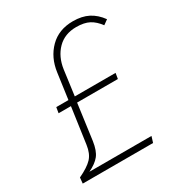

<svg xmlns="http://www.w3.org/2000/svg" viewBox="-162 -781 826 889"><g transform="rotate(-30 250.5 -337.0)"><path d="M500 -603 475 -585Q453 -615 426.5 -629Q400 -643 358 -643Q296 -643 257.5 -604Q219 -565 210 -502L192 -368H410L405 -338H187L161 -147Q154 -99 135 -75Q116 -51 76 -32H408L398 0H22L25 -31Q76 -55 98.5 -79Q121 -103 127 -147L154 -338H88L93 -368H158L177 -505Q187 -579 234.5 -626.5Q282 -674 358 -674Q406 -674 440 -656.5Q474 -639 500 -603Z"/></g></svg>

Font: FiraGO UltraLight
Style: Italic
Weight: 200
Italic angle: -8°
Designer: bBox Type GmbH
Foundry: bBox Type GmbH
Version: Version 1.001